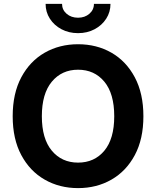

<svg xmlns="http://www.w3.org/2000/svg" viewBox="-20 -967 811 997"><path d="M385.3 9.8Q289.1 9.8 212.2 -34.2Q135.3 -78.1 90.6 -161.6Q45.9 -245.1 45.9 -363.3Q45.9 -481.9 90.6 -565.7Q135.3 -649.4 212.2 -693.4Q289.1 -737.3 385.3 -737.3Q481.9 -737.3 558.6 -693.4Q635.3 -649.4 679.9 -565.7Q724.6 -481.9 724.6 -363.3Q724.6 -244.6 679.9 -161.4Q635.3 -78.1 558.6 -34.2Q481.9 9.8 385.3 9.8ZM385.3 -122.6Q470.2 -122.6 521.7 -184.3Q573.2 -246.1 573.2 -363.3Q573.2 -481 521.7 -543Q470.2 -605 385.3 -605Q300.8 -605 249 -542.7Q197.3 -480.5 197.3 -363.3Q197.3 -246.6 249 -184.6Q300.8 -122.6 385.3 -122.6ZM385.3 -794.9Q337.4 -794.9 299.3 -815.2Q261.2 -835.4 239 -869.9Q216.8 -904.3 216.8 -946.8H302.2Q302.2 -916 325.9 -895.5Q349.6 -875 385.3 -875Q420.4 -875 444.1 -895.5Q467.8 -916 467.8 -946.8H553.7Q553.7 -904.3 531.5 -869.9Q509.3 -835.4 471.2 -815.2Q433.1 -794.9 385.3 -794.9Z"/></svg>

Font: Inter
Style: Bold
Weight: 700
Designer: Rasmus Andersson
Foundry: rsms
Version: Version 4.001;git-9221beed3